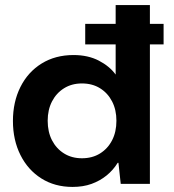

<svg xmlns="http://www.w3.org/2000/svg" viewBox="-20 -725 685 757"><path d="M316 -550V-631H625V-550ZM266 12Q196 12 143 -21.5Q90 -55 60.5 -114Q31 -173 31 -248Q31 -323 60.5 -382Q90 -441 144 -474.5Q198 -508 270 -508Q327 -508 369.5 -486Q412 -464 436 -431V-705H571V0H456L447 -83H444Q426 -54 400 -33Q374 -12 341 0Q308 12 266 12ZM303 -101Q344 -101 374.5 -120Q405 -139 422 -172Q439 -205 439 -249Q439 -292 422 -325Q405 -358 374.5 -377Q344 -396 303 -396Q263 -396 232.5 -377Q202 -358 185 -325Q168 -292 168 -249Q168 -205 185 -172Q202 -139 232.5 -120Q263 -101 303 -101Z"/></svg>

Font: DM Sans 36pt
Style: Bold
Weight: 700
Version: Version 4.004;gftools[0.9.30]